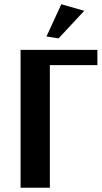

<svg xmlns="http://www.w3.org/2000/svg" viewBox="-20 -885 479 905"><path d="M269 -865 377 -834 256 -704 199 -713ZM439 -578H215V0H77V-650H439Z"/></svg>

Font: ArsenalBold
Style: Bold
Weight: 700
Designer: Andrij Shevchenko
Foundry: Stairsfor.com
Version: Version 1.000